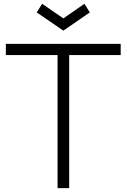

<svg xmlns="http://www.w3.org/2000/svg" viewBox="-20 -978 658 998"><path d="M446.9 -913.5 418.8 -958.3 309.4 -882.3 199 -958.3 170.8 -913.5 309.4 -818.8ZM607.3 -750H10.4V-691.7H279.2V0H339.6V-691.7H607.3Z"/></svg>

Font: Manrope3 Light
Style: Regular
Weight: 300
Designer: Mikhail Sharanda
Foundry: Mikhail Sharanda
Version: Version 3.000;PS 003.000;hotconv 1.0.88;makeotf.lib2.5.64775